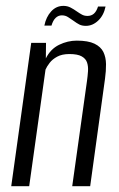

<svg xmlns="http://www.w3.org/2000/svg" viewBox="-20 -643 411 663"><path d="M18.8 0 87.8 -495H138.9L138.3 -441.4Q154.5 -473.8 184.1 -488.3Q213.7 -502.7 245 -502.7Q284.4 -502.7 306.3 -492.1Q328.3 -481.4 337.1 -463.2Q345.8 -444.9 346.1 -421.4Q346.3 -398 342.7 -371.7L291.4 0H229.4L280.4 -363.6Q282.8 -380.5 283.9 -397.3Q285 -414 280.6 -427.2Q276.3 -440.3 262.2 -448.3Q248.2 -456.4 219.7 -456.4Q194.2 -456.4 177.5 -447.3Q160.9 -438.3 151.5 -426Q142 -413.8 137.2 -402.8L80.8 0ZM276.8 -553.7Q263.3 -553.7 254.3 -558.2Q245.3 -562.7 233 -571.8Q224.8 -577.4 215.3 -583.7Q205.7 -590 193.7 -590Q181.4 -590 172.2 -581.3Q163 -572.5 157.8 -554.7H133.2Q139.2 -584.6 156.7 -603.6Q174.1 -622.7 199 -622.7Q212.7 -622.7 223.9 -616.8Q235 -611 245.9 -603.2Q255.5 -596.5 263.6 -592.2Q271.8 -588 282.1 -588Q295.2 -588 304.1 -595.7Q313.1 -603.4 318.5 -620.4H344.5Q338.3 -590 319.1 -571.9Q299.9 -553.7 276.8 -553.7Z"/></svg>

Font: Alumni Sans SC Thin
Style: Italic
Weight: 100
Italic angle: -8°
Designer: Robert E. Leuschke
Foundry: Robert E. Leuschke
Version: Version 1.016